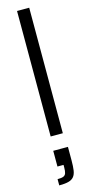

<svg xmlns="http://www.w3.org/2000/svg" viewBox="-153 -779 531 1098"><g transform="rotate(-15 112.0 -230.0)"><path d="M76 0V-743H148V0ZM51 283V246Q74 246 85.5 241.5Q97 237 101 225Q105 213 105 192V176H69V83H156V163Q156 199 152.5 222Q149 245 138 258.5Q127 272 106 277.5Q85 283 51 283Z"/></g></svg>

Font: Saira SemiCondensed
Style: Regular
Weight: 400
Width: 4
Designer: Hector Gatti with collaboration of the Omnibus-Type team
Foundry: Omnibus-Type
Version: Version 1.101